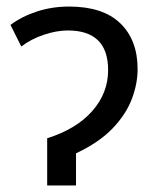

<svg xmlns="http://www.w3.org/2000/svg" viewBox="-20 -566 476 586"><path d="M191 -546Q294 -546 347 -495Q400 -444 400 -355Q400 -310 382 -263Q364 -216 323 -173.5Q282 -131 212 -98V0H124V-144Q213 -172 261.5 -227Q310 -282 310 -352Q310 -473 187 -473Q153 -473 114 -460Q75 -447 45 -424L12 -490Q47 -516 93 -531Q139 -546 191 -546Z"/></svg>

Font: RS Noto Sans
Style: Regular
Weight: 400
Designer: Monotype Design Team
Foundry: Monotype Imaging Inc.
Version: Version 3.10